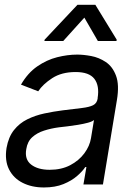

<svg xmlns="http://www.w3.org/2000/svg" viewBox="-20 -785 557 817"><path d="M396.5 -610.4 338.9 -710 249 -610.4H168.9L169.9 -616.2L309.6 -764.6H385.7L476.6 -616.2L475.6 -610.4ZM167 12.7Q115.2 12.7 76.2 -7.1Q37.1 -26.9 18.3 -64.5Q-0.5 -102.1 7.8 -155.3Q16.1 -202.1 39.3 -231.4Q62.5 -260.7 96.2 -277.3Q129.9 -293.9 168.7 -302.2Q207.5 -310.5 246.1 -315.4Q296.9 -321.8 328.4 -325.4Q359.9 -329.1 376 -337.2Q392.1 -345.2 395.5 -365.2V-368.2Q403.8 -420.4 381.6 -449.5Q359.4 -478.5 301.8 -478.5Q242.2 -478.5 202.1 -452.4Q162.1 -426.3 142.6 -396.5L69.3 -424.8Q98.1 -474.6 138.4 -502.4Q178.7 -530.3 223.1 -541.5Q267.6 -552.7 308.6 -552.7Q335 -552.7 367.9 -546.6Q400.9 -540.5 429.9 -521.2Q459 -502 473.6 -463.1Q488.3 -424.3 477.5 -359.4L418 0H335L347.7 -74.2H342.8Q331.5 -56.6 308.3 -36.4Q285.2 -16.1 250 -1.7Q214.8 12.7 167 12.7ZM191.4 -62.5Q241.2 -62.5 278.6 -82Q315.9 -101.6 338.9 -132.6Q361.8 -163.6 367.2 -197.3L379.9 -274.4Q373.5 -268.1 354.7 -262.9Q335.9 -257.8 312.3 -253.9Q288.6 -250 266.1 -247.3Q243.7 -244.6 230.5 -243.2Q197.3 -238.8 167.5 -229.2Q137.7 -219.7 117.2 -201.2Q96.7 -182.6 91.8 -150.4Q84 -106.9 112.5 -84.7Q141.1 -62.5 191.4 -62.5Z"/></svg>

Font: Inter Tight
Style: Italic
Weight: 400
Italic angle: -9.39999°
Designer: Rasmus Andersson
Foundry: rsms
Version: Version 3.002